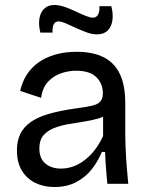

<svg xmlns="http://www.w3.org/2000/svg" viewBox="-20 -738 597 771"><path d="M198 13Q156 13 122 -3.5Q88 -20 68 -52.5Q48 -85 48 -135Q48 -172 61.5 -200Q75 -228 103.5 -248Q132 -268 177 -281Q222 -294 287 -303Q324 -308 347.5 -313Q371 -318 382 -329.5Q393 -341 393 -364Q393 -402 367 -428Q341 -454 285 -454Q256 -454 226 -444Q196 -434 173.5 -410.5Q151 -387 145 -345L61 -373Q69 -409 87.5 -438Q106 -467 135 -487.5Q164 -508 202.5 -519Q241 -530 288 -530Q353 -530 396.5 -508Q440 -486 461.5 -440.5Q483 -395 483 -324V-209Q483 -178 484.5 -141.5Q486 -105 489 -68.5Q492 -32 495 0H411Q408 -32 405.5 -64Q403 -96 402 -128H389Q374 -91 349 -59Q324 -27 286.5 -7Q249 13 198 13ZM225 -61Q247 -61 269.5 -68Q292 -75 314.5 -91Q337 -107 357.5 -132Q378 -157 394 -192V-292L420 -287Q404 -271 377.5 -263Q351 -255 319 -250Q287 -245 255 -239.5Q223 -234 196.5 -223.5Q170 -213 154 -194Q138 -175 138 -142Q138 -102 162 -81.5Q186 -61 225 -61ZM370 -600Q350 -600 328 -608Q306 -616 284.5 -626Q263 -636 244.5 -644Q226 -652 215 -652Q202 -652 196 -641Q190 -630 191 -607H142Q134 -640 138.5 -665Q143 -690 158.5 -704Q174 -718 198 -718Q217 -718 239 -710.5Q261 -703 283 -692.5Q305 -682 323.5 -674.5Q342 -667 353 -667Q368 -667 374.5 -681Q381 -695 379 -713H427Q435 -683 431.5 -657Q428 -631 412.5 -615.5Q397 -600 370 -600Z"/></svg>

Font: Bricolage Grotesque
Style: Regular
Weight: 400
Designer: Mathieu Triay
Foundry: Atelier Triay
Version: Version 1.001;gftools[0.9.33.dev8+g029e19f]